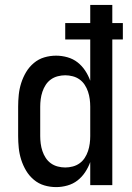

<svg xmlns="http://www.w3.org/2000/svg" viewBox="-20 -755 540 783"><path d="M209 8Q184 8 160.5 1Q137 -6 118 -22Q99 -38 86.5 -59Q74 -80 66.5 -103.5Q59 -127 56.5 -151.5Q54 -176 54 -200V-320Q54 -344 56.5 -368.5Q59 -393 66.5 -416.5Q74 -440 86.5 -461Q99 -482 118 -498Q137 -514 160.5 -521Q184 -528 209 -528Q232 -528 255 -521.5Q278 -515 296 -501Q314 -487 327 -467.5Q340 -448 348 -426V-594H246V-661H348V-735H438V-661H481V-594H438V0H348V-94Q340 -72 327 -52.5Q314 -33 296 -19Q278 -5 255 1.5Q232 8 209 8ZM246 -72Q261 -72 276.5 -76Q292 -80 304.5 -89Q317 -98 325.5 -111Q334 -124 339 -139Q344 -154 346 -169.5Q348 -185 348 -200V-320Q348 -335 346 -350.5Q344 -366 339 -381Q334 -396 325.5 -409Q317 -422 304.5 -431Q292 -440 276.5 -444Q261 -448 246 -448Q231 -448 215.5 -444Q200 -440 187.5 -431Q175 -422 166.5 -409Q158 -396 153 -381Q148 -366 146 -350.5Q144 -335 144 -320V-200Q144 -185 146 -169.5Q148 -154 153 -139Q158 -124 166.5 -111Q175 -98 187.5 -89Q200 -80 215.5 -76Q231 -72 246 -72Z"/></svg>

Font: Iosevka Fixed Medium
Style: Regular
Weight: 500
Monospace: yes
Designer: Belleve Invis
Foundry: Belleve Invis
Version: Version 32.3.0